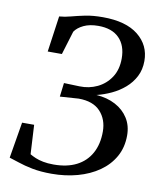

<svg xmlns="http://www.w3.org/2000/svg" viewBox="-85 -818 744 894"><g transform="rotate(10 287.0 -371.0)"><path d="M219.5 8.5Q168 8.5 128.5 0.8Q89 -7 60.8 -16.8Q32.5 -26.5 15 -31.5L43.5 -202H100.5L108 -64Q120 -57 135.2 -50.5Q150.5 -44 171.8 -39.8Q193 -35.5 221.5 -35.5Q285 -35.5 329.5 -58.2Q374 -81 397.5 -123.8Q421 -166.5 421 -226Q421 -283.5 386.5 -320.8Q352 -358 283.5 -358L195.5 -352L203.5 -417.5L277 -415Q322.5 -413.5 361.5 -432.2Q400.5 -451 424.5 -487.5Q448.5 -524 448.5 -576.5Q448.5 -638 414.2 -672.8Q380 -707.5 315.5 -707.5Q274.5 -707.5 246.2 -694Q218 -680.5 204.5 -660.5L170.5 -549H103.5L127.5 -719Q154 -721 182.5 -728.8Q211 -736.5 246.5 -743.8Q282 -751 329 -751Q438.5 -751 496.5 -704.5Q554.5 -658 554.5 -583.5Q554.5 -542.5 537.8 -510Q521 -477.5 493.2 -453.5Q465.5 -429.5 431.2 -413.5Q397 -397.5 362 -389Q413.5 -385.5 452.5 -364.8Q491.5 -344 513.5 -309.2Q535.5 -274.5 535.5 -228Q535.5 -171.5 510.8 -127.5Q486 -83.5 442.5 -53.2Q399 -23 341.8 -7.2Q284.5 8.5 219.5 8.5Z"/></g></svg>

Font: Merriweather 60pt
Style: Italic
Weight: 400
Italic angle: -7.8°
Version: Version 2.101